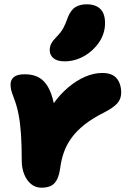

<svg xmlns="http://www.w3.org/2000/svg" viewBox="-20 -860 598 892"><path d="M173 12Q146 12 125.5 -4Q105 -20 93 -49Q81 -78 81 -115Q81 -185 77.5 -237Q74 -289 66 -329.5Q58 -370 45 -403Q35 -429 32 -441.5Q29 -454 29 -468Q29 -489 44.5 -502Q60 -515 95 -515Q127 -515 151.5 -504.5Q176 -494 194 -470Q212 -446 224 -404.5Q236 -363 242 -300L174 -278Q196 -333 227.5 -377.5Q259 -422 297 -454Q335 -486 375.5 -503.5Q416 -521 455 -521Q501 -521 522 -496Q543 -471 543 -429Q543 -400 524.5 -379.5Q506 -359 463 -337Q409 -310 372 -280.5Q335 -251 312 -219Q289 -187 277 -153Q265 -119 260 -82Q255 -44 243.5 -23.5Q232 -3 214.5 4.5Q197 12 173 12ZM280 -575Q246 -575 228.5 -589.5Q211 -604 211 -627Q211 -644 218.5 -658Q226 -672 241 -687Q262 -708 273.5 -728.5Q285 -749 295 -779Q309 -814 330.5 -827Q352 -840 383 -840Q424 -840 446 -818.5Q468 -797 468 -753Q468 -705 441 -664.5Q414 -624 371 -599.5Q328 -575 280 -575Z"/></svg>

Font: Shantell Sans ExtraBold
Style: Regular
Weight: 800
Designer: Stephen Nixon, Anya Danilova, Shantell Martin
Foundry: Arrow Type
Version: Version 1.011;[c5ecc13dd]